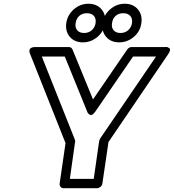

<svg xmlns="http://www.w3.org/2000/svg" viewBox="-20 -975 923 1020"><path d="M140.1 -688Q139.2 -689.5 138.2 -691.9Q137.2 -694.3 136.5 -700.9Q135.7 -707.5 137.5 -712.4Q139.2 -717.3 146.7 -721.2Q154.3 -725.1 167 -725.1H345.2Q359.4 -725.1 365.2 -711.9L474.1 -446.8L655.8 -711.9Q665.5 -725.1 679.2 -725.1H856.9Q856.9 -724.6 861.3 -725.3Q865.7 -726.1 870.8 -723.9Q876 -721.7 880.1 -718.8Q884.3 -715.8 883.1 -707.8Q881.8 -699.7 874 -688L556.2 -220.2L523.9 0Q522.5 10.7 513.4 17.8Q504.4 24.9 495.1 24.9H317.9Q307.1 24.9 301.3 17.1Q295.4 9.3 296.9 0L328.1 -214.8ZM202.1 -674.8 377.9 -232.9Q380.4 -226.1 378.9 -221.2L351.1 -24.9H478L506.8 -226.1Q508.3 -231.9 511.2 -237.8L809.1 -674.8H687L486.8 -382.8Q478.5 -371.1 471.2 -366.7Q463.9 -362.3 459 -364.5Q454.1 -366.7 450.2 -370.6Q446.3 -374.5 444.3 -378.9L442.9 -382.8L324.2 -674.8ZM332 -852.1Q338.4 -896 372.3 -925.5Q406.2 -955.1 450.2 -955.1Q494.1 -955.1 519.3 -925.5Q544.4 -896 538.1 -852.1Q532.2 -808.1 498 -779.1Q463.9 -750 419.9 -750Q376.5 -750 351.3 -778.8Q326.2 -807.6 332 -852.1ZM381.8 -852.1Q377.9 -828.6 390.4 -814.2Q402.8 -799.8 426.8 -799.8Q450.7 -799.8 467.3 -814.2Q483.9 -828.6 487.8 -852.1Q491.2 -876.5 478.8 -890.6Q466.3 -904.8 441.9 -904.8Q417.5 -904.8 401.4 -890.9Q385.3 -877 381.8 -852.1ZM524.9 -852.1Q531.2 -896 565.2 -925.5Q599.1 -955.1 643.1 -955.1Q687 -955.1 712.2 -925.5Q737.3 -896 731 -852.1Q725.1 -808.1 690.9 -779.1Q656.7 -750 612.8 -750Q569.3 -750 544.2 -778.8Q519 -807.6 524.9 -852.1ZM575.2 -852.1Q571.3 -828.6 583.7 -814.2Q596.2 -799.8 620.1 -799.8Q644 -799.8 660.6 -814.2Q677.2 -828.6 681.2 -852.1Q684.6 -876.5 671.9 -890.6Q659.2 -904.8 634.8 -904.8Q610.4 -904.8 594.5 -890.9Q578.6 -877 575.2 -852.1Z"/></svg>

Font: Trueno Bold Outline
Style: Italic
Weight: 700
Width: 6
Designer: Julieta Ulanovsky
Foundry: Julieta Ulanovsky
Version: Version 3.001b | FøM Fix